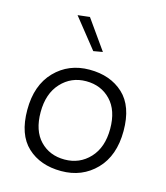

<svg xmlns="http://www.w3.org/2000/svg" viewBox="-112 -836 801 926"><g transform="rotate(15 288.0 -373.0)"><path d="M279.5 4Q175 4 110.5 -56Q46 -116 46 -239.5Q46 -363 114.5 -433.5Q183 -504 287 -504Q391 -504 456 -444Q521 -384 521 -260.5Q521 -137 452.5 -66.5Q384 4 279.5 4ZM285.5 -446Q211 -446 161 -392Q111 -338 111 -245.5Q111 -153 158.5 -103.5Q206 -54 281 -54Q356 -54 406 -107.5Q456 -161 456 -253.5Q456 -346 408 -396Q360 -446 285.5 -446ZM326 -603 280 -595 162 -743 222 -750Z"/></g></svg>

Font: Antic Slab
Style: Regular
Weight: 400
Designer: Santiago Orozco
Foundry: Santiago Orozco
Version: Version 001.001